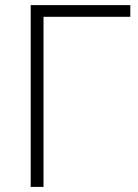

<svg xmlns="http://www.w3.org/2000/svg" viewBox="-20 -734 542 754"><path d="M491.7 -713.9V-668H150.9V0H100.6V-713.9Z"/></svg>

Font: Open Sans Light
Style: Regular
Weight: 300
Designer: Monotype Design Team
Foundry: Monotype Imaging Inc.
Version: Version 3.000; ttfautohint (v1.8.4)